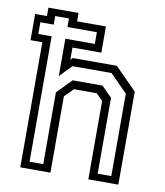

<svg xmlns="http://www.w3.org/2000/svg" viewBox="-84 -819 764 888"><g transform="rotate(10 298.0 -375.0)"><path d="M71.5 0V-587.5H16V-710.5H71.5V-750H213V-710.5H348.5V-587.5H213V-530.5L222.5 -540H429.5L532 -437V0H391V-368L360 -399H253.5L213 -358.5V0ZM109.2 -33.2H173.5V-370.2L240.2 -438.5H380.2L429 -389.5V-33.2H493V-420.2L411.5 -502.8H228L173.5 -446.5V-622H311.8V-677H173.5V-717.2H109.2V-677H46.5V-622H109.2Z"/></g></svg>

Font: Tourney Thin
Style: Regular
Weight: 100
Designer: Tyler Finck
Foundry: Etcetera Type Co
Version: Version 1.015